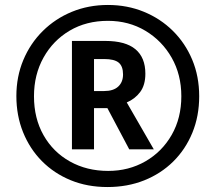

<svg xmlns="http://www.w3.org/2000/svg" viewBox="-20 -744 870 774"><path d="M413 10Q332 10 265 -17.5Q198 -45 149 -94.5Q100 -144 73 -211Q46 -278 46 -357Q46 -435 74 -502Q102 -569 152.5 -619Q203 -669 270 -696.5Q337 -724 415 -724Q493 -724 560 -696.5Q627 -669 677 -619.5Q727 -570 755 -503Q783 -436 783 -356Q783 -276 755.5 -209Q728 -142 678.5 -93Q629 -44 561.5 -17Q494 10 413 10ZM416 -55Q499 -55 566 -93.5Q633 -132 672 -200Q711 -268 711 -356Q711 -443 672 -511.5Q633 -580 566 -620Q499 -660 415 -660Q328 -660 261 -620.5Q194 -581 155.5 -512Q117 -443 117 -356Q117 -267 155.5 -199Q194 -131 262 -93Q330 -55 416 -55ZM270 -142V-579H404Q486 -579 526 -545.5Q566 -512 566 -447Q566 -401 545 -373Q524 -345 491 -331L600 -142H501L413 -308H359V-142ZM400 -377Q437 -377 456.5 -395Q476 -413 476 -444Q476 -477 458.5 -491.5Q441 -506 400 -506H359V-377Z"/></svg>

Font: Noto Sans SemiCondensed
Style: Bold
Weight: 700
Width: 4
Designer: Monotype Design Team
Foundry: Monotype Imaging Inc.
Version: Version 2.013; ttfautohint (v1.8.4.7-5d5b)